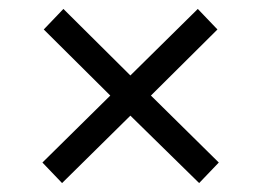

<svg xmlns="http://www.w3.org/2000/svg" viewBox="-20 -500 585 430"><path d="M119 -90 75 -136 227 -286 78 -434 122 -480 272 -331 423 -480 467 -434 318 -286 470 -136 426 -90 272 -241Z"/></svg>

Font: Cambo
Style: Regular
Weight: 400
Designer: Carolina Giovagnoli, Andres Torresi
Foundry: Carolina Giovagnoli, Andres Torresi
Version: Version 2.001